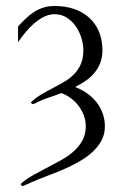

<svg xmlns="http://www.w3.org/2000/svg" viewBox="-20 -611 410 649"><path d="M41 -521.5Q54.2 -536.1 67.4 -548.6Q80.6 -561 95.2 -570.6Q109.9 -580.1 127 -585.4Q144 -590.8 164.6 -590.8Q199.7 -590.8 229.2 -581.1Q258.8 -571.3 280.3 -552.2Q301.8 -533.2 314 -505.4Q326.2 -477.5 326.2 -440.9Q326.2 -417.5 319.1 -398.9Q312 -380.4 299.6 -365.2Q287.1 -350.1 270.3 -338.4Q253.4 -326.7 233.9 -316.9Q255.9 -308.6 274.2 -295.7Q292.5 -282.7 305.9 -265.9Q319.3 -249 326.9 -228Q334.5 -207 334.5 -183.1Q334.5 -157.2 323 -136Q311.5 -114.7 292.7 -97.4Q273.9 -80.1 249.8 -66.2Q225.6 -52.2 200.4 -41Q175.3 -29.8 150.9 -20.8Q126.5 -11.7 107.4 -3.9Q94.7 1.5 82 7.3Q69.3 13.2 56.6 18.1L52.2 15.6L52.7 14.2L49.3 11.7Q65.4 -3.9 88.4 -16.8Q111.3 -29.8 135.7 -42.5Q160.2 -55.2 184.3 -68.4Q208.5 -81.5 227.5 -98.1Q246.6 -114.7 258.3 -135.7Q270 -156.7 270 -184.6Q270 -203.1 263.4 -220.7Q256.8 -238.3 245.6 -253.2Q234.4 -268.1 219.2 -279.3Q204.1 -290.5 187 -296.4Q166.5 -288.1 146.2 -281.7Q126 -275.4 106.4 -265.6Q102.5 -263.7 98.9 -261.7Q95.2 -259.8 90.8 -258.8L86.4 -261.2L86.9 -262.2L84 -264.6Q99.6 -279.8 118.9 -291.3Q138.2 -302.7 158 -313Q177.7 -323.2 196.5 -334.2Q215.3 -345.2 229.7 -359.6Q244.1 -374 252.9 -393.6Q261.7 -413.1 261.7 -440.9Q261.7 -461.4 255.1 -482.9Q248.5 -504.4 236.1 -522.2Q223.6 -540 205.6 -551.5Q187.5 -563 164.6 -563Q145.5 -563 127.4 -553.7Q109.4 -544.4 93.5 -530.3Q77.6 -516.1 64.2 -499.5Q50.8 -482.9 41 -468.3Z"/></svg>

Font: CAT Linz
Style: Regular
Weight: 400
Designer: Peter Wiegel
Foundry: Peter Wiegel
Version: Version 1.08